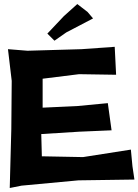

<svg xmlns="http://www.w3.org/2000/svg" viewBox="-20 -901 686 952"><path d="M363.3 -880.9 296.9 -821.3 214.8 -734.4 250 -699.2 308.6 -740.2 441.4 -809.6 414.1 -841.8ZM116.2 -649.4 19.5 -657.2 38.1 -500 36.1 -260.7 28.3 31.2 86.9 19.5 369.1 -6.8 646.5 -10.7 636.7 -77.1 628.9 -159.2 391.6 -122.1 187.5 -126 184.6 -236.3 372.1 -248 533.2 -254.9 514.6 -389.6 361.3 -375 191.4 -367.2V-510.7L372.1 -533.2L555.7 -530.3L548.8 -668.9L384.8 -657.2Z"/></svg>

Font: MaokenAssortedSans-Lite
Style: Lite
Weight: 400
Version: Version 1.400